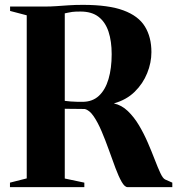

<svg xmlns="http://www.w3.org/2000/svg" viewBox="-20 -770 729 790"><path d="M21 0V-18.5L90 -36V-707L21.5 -725V-743H161Q189.5 -743 213.2 -744.8Q237 -746.5 262.5 -748.2Q288 -750 321 -750Q426.5 -750 488 -727.2Q549.5 -704.5 576.2 -661Q603 -617.5 603 -555.5Q603 -512 585.5 -468.8Q568 -425.5 534 -392.2Q500 -359 448.5 -344.5Q480.5 -337.5 506 -313Q531.5 -288.5 551.8 -254.5Q572 -220.5 588 -183.5Q604 -146.5 616.8 -113.2Q629.5 -80 639.8 -58Q650 -36 659.5 -31.5L689 -18.5V0H505Q493 0 480.5 -22Q468 -44 455 -78.8Q442 -113.5 427.8 -153.5Q413.5 -193.5 398 -230Q382.5 -266.5 365.2 -291.8Q348 -317 328.5 -321.5Q318.5 -321.5 307.8 -321.8Q297 -322 286.5 -322Q276 -322 265.8 -322.2Q255.5 -322.5 246.5 -322.5V-35.5L327 -18.5V0ZM319 -351Q360.5 -351 387 -375.8Q413.5 -400.5 426.5 -444.8Q439.5 -489 439.5 -547Q439.5 -600.5 426.5 -639.8Q413.5 -679 385.5 -700.8Q357.5 -722.5 311.5 -722.5Q289 -722.5 277.2 -721Q265.5 -719.5 259.5 -717.8Q253.5 -716 246.5 -715V-355Q256.5 -353.5 270.2 -352.5Q284 -351.5 297.2 -351.2Q310.5 -351 319 -351Z"/></svg>

Font: Merriweather 144pt
Style: Bold
Weight: 700
Version: Version 2.100